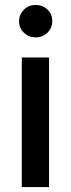

<svg xmlns="http://www.w3.org/2000/svg" viewBox="-20 -755 286 775"><path d="M68 0V-523H178V0ZM191 -670Q191 -642 171.5 -623Q152 -604 124 -604Q97 -604 77 -622.5Q57 -641 57 -669Q57 -697 76.5 -716Q96 -735 124 -735Q152 -735 171.5 -716.5Q191 -698 191 -670Z"/></svg>

Font: IngvarSans
Style: Regular
Weight: 600
Version: Version 3.000